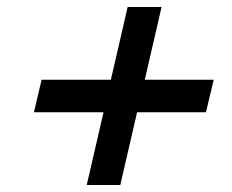

<svg xmlns="http://www.w3.org/2000/svg" viewBox="-20 -618 664 549"><path d="M394 -390H591L569 -297H372L324 -89H228L276 -297H77L99 -390H297L345 -598H442Z"/></svg>

Font: CBA Beacon Sans Bold
Style: Italic
Weight: 700
Italic angle: -13°
Designer: Wei Huang
Foundry: Wei Huang
Version: Version 1.002